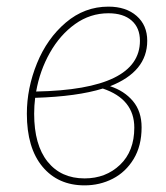

<svg xmlns="http://www.w3.org/2000/svg" viewBox="-20 -549 501 579"><path d="M424 -426Q424 -333 312 -289Q355 -275 381 -244Q407 -213 407 -165Q407 -109 383 -69.5Q359 -30 320 -10Q281 10 235 10Q155 10 108 -46.5Q61 -103 61 -206Q61 -283 91.5 -358Q122 -433 178.5 -481Q235 -529 307 -529Q360 -529 392 -501Q424 -473 424 -426ZM89 -273Q402 -279 402 -426Q402 -465 377 -487Q352 -509 307 -509Q252 -509 206.5 -476.5Q161 -444 130.5 -390Q100 -336 89 -273ZM86 -254Q83 -230 83 -206Q83 -112 123.5 -61.5Q164 -11 235 -11Q299 -11 342 -52Q385 -93 385 -164Q385 -250 290 -282Q213 -258 86 -254Z"/></svg>

Font: Fira Sans Condensed Thin
Style: Italic
Weight: 250
Width: 3
Italic angle: -8°
Designer: Carrois Corporate & Edenspiekermann AG
Foundry: Carrois Corporate GbR & Edenspiekermann AG
Version: Version 4.203